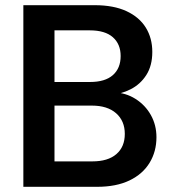

<svg xmlns="http://www.w3.org/2000/svg" viewBox="-20 -720 666 740"><path d="M70 0V-700H345Q418 -700 467.5 -677Q517 -654 542 -613.5Q567 -573 567 -520Q567 -467 544 -431Q521 -395 483.5 -376Q446 -357 402 -353L417 -364Q464 -363 502 -339Q540 -315 561.5 -276.5Q583 -238 583 -191Q583 -136 556.5 -92.5Q530 -49 479 -24.5Q428 0 354 0ZM190 -98H336Q396 -98 428.5 -126Q461 -154 461 -204Q461 -254 427.5 -283.5Q394 -313 334 -313H190ZM190 -404H327Q385 -404 415 -430.5Q445 -457 445 -504Q445 -550 415 -576.5Q385 -603 326 -603H190Z"/></svg>

Font: DM Sans 20pt SemiBold
Style: Regular
Weight: 600
Version: Version 4.004;gftools[0.9.30]